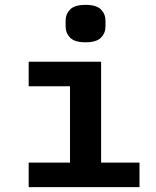

<svg xmlns="http://www.w3.org/2000/svg" viewBox="-20 -770 640 790"><path d="M332 -596Q287 -596 268.5 -615Q250 -634 250 -661V-685Q250 -712 268.5 -731Q287 -750 332 -750Q377 -750 395.5 -731Q414 -712 414 -685V-661Q414 -634 395.5 -615Q377 -596 332 -596ZM98 -101H268V-415H98V-516H396V-101H554V0H98Z"/></svg>

Font: IBM Plex Mono SmBld
Style: Regular
Weight: 600
Monospace: yes
Designer: Mike Abbink, Paul van der Laan, Pieter van Rosmalen
Foundry: Bold Monday
Version: Version 2.3